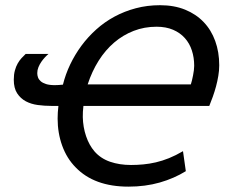

<svg xmlns="http://www.w3.org/2000/svg" viewBox="-20 -694 854 727"><path d="M295.9 -293Q294.4 -281.7 293.9 -271Q293.5 -260.3 293.5 -250.5Q294.4 -212.4 305.9 -178.5Q317.4 -144.5 337.9 -120.6Q361.3 -93.8 397 -81.5Q432.6 -69.3 476.1 -69.3Q499 -69.3 522.5 -71.5Q545.9 -73.7 570.3 -79.3Q594.7 -85 620.1 -95.2Q645.5 -105.5 672.9 -121.6L683.6 -45.9Q639.6 -18.6 585 -2.9Q530.3 12.7 466.3 12.7Q336.9 12.7 266.6 -60.1Q232.9 -94.2 215.6 -142.1Q198.2 -189.9 198.2 -245.1Q198.2 -268.1 201.2 -293H173.8Q148.4 -293 123 -296.4Q97.7 -299.8 77.6 -310.5Q57.6 -321.3 44.9 -340.8Q32.2 -360.4 32.2 -392.1Q32.2 -412.1 36.4 -427.2Q40.5 -442.4 47.1 -453.9Q53.7 -465.3 61.5 -473.9Q69.3 -482.4 77.1 -489.7H163.6Q157.2 -484.4 149.9 -476.6Q142.6 -468.8 136.2 -459.5Q129.9 -450.2 125.5 -439.5Q121.1 -428.7 121.1 -417Q121.1 -408.7 124 -400.6Q127 -392.6 134.3 -386.2Q141.6 -379.9 154.5 -375.7Q167.5 -371.6 187.5 -371.6Q194.8 -371.6 202.1 -372.1Q209.5 -372.6 218.3 -373.5Q228 -412.6 245.8 -450Q263.7 -487.3 288.3 -520.8Q313 -554.2 344.5 -582.5Q376 -610.8 413.6 -631.1Q451.2 -651.4 494.4 -662.8Q537.6 -674.3 585.9 -674.3Q639.2 -674.3 680.7 -657.5Q722.2 -640.6 751 -610.6Q779.8 -580.6 794.9 -538.8Q810.1 -497.1 810.1 -446.8Q810.1 -426.8 806.6 -406.5Q803.2 -386.2 797.9 -366.5Q792.5 -346.7 785.9 -328.1Q779.3 -309.6 772.5 -293ZM702.6 -374.5Q704.6 -380.4 706.8 -389.4Q709 -398.4 710.9 -408.2Q712.9 -418 714.1 -427.7Q715.3 -437.5 715.3 -444.8Q715.3 -476.1 706.5 -502.9Q697.8 -529.8 679.9 -549.8Q662.1 -569.8 635.3 -581.3Q608.4 -592.8 572.8 -592.8Q526.4 -592.8 486.1 -577.1Q445.8 -561.5 412.4 -533Q378.9 -504.4 353.5 -464.1Q328.1 -423.8 312 -374.5Z"/></svg>

Font: PT Astra Sans
Style: Italic
Weight: 400
Italic angle: -16°
Designer: A.Korolkova, I. Chaeva
Foundry: ParaType Ltd
Version: Version 1.001; ttfautohint (v1.6)